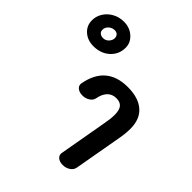

<svg xmlns="http://www.w3.org/2000/svg" viewBox="-378 -980 1117 1117"><g transform="rotate(45 181.0 -421.0)"><path d="M-148 -716Q-148 -750 -129.5 -779Q-111 -808 -79.5 -825Q-48 -842 -10 -842Q38 -842 71 -812.5Q104 -783 104 -742Q104 -687 64.5 -651Q25 -615 -35 -615Q-84 -615 -116 -643.5Q-148 -672 -148 -716ZM20 -736Q20 -751 11 -760Q2 -769 -13 -769Q-34 -769 -50 -754.5Q-66 -740 -66 -720Q-66 -705 -55.5 -696.5Q-45 -688 -29 -688Q-8 -688 6 -703.5Q20 -719 20 -736ZM274 -47Q304 -212 326 -341Q335 -388 335 -419Q335 -460 320 -478Q305 -496 274 -496Q239 -496 218 -473.5Q197 -451 190 -411Q186 -392 166.5 -379.5Q147 -367 122 -367Q96 -367 80.5 -380Q65 -393 68 -412Q100 -589 275 -589Q362 -589 409.5 -548Q457 -507 457 -427Q457 -388 448 -340Q425 -208 416 -160L396 -47Q392 -26 372 -13Q352 0 327 0Q300 0 285 -13.5Q270 -27 274 -47Z"/></g></svg>

Font: Mali SemiBold
Style: Italic
Weight: 600
Italic angle: -10°
Version: Version 1.000; ttfautohint (v1.6)